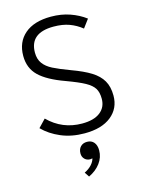

<svg xmlns="http://www.w3.org/2000/svg" viewBox="-141 -792 856 1138"><g transform="rotate(-15 287.0 -223.0)"><path d="M50 -89 95 -136Q181 -50 303 -50Q375 -50 413.5 -80Q452 -110 452 -162Q452 -202 437 -226Q422 -250 385 -270.5Q348 -291 272 -319Q166 -357 117 -404.5Q68 -452 68 -527Q68 -612 125 -661Q182 -710 286 -710Q349 -710 402 -691.5Q455 -673 496 -642L458 -591Q423 -619 382 -634Q341 -649 286 -649Q140 -649 140 -528Q140 -488 159.5 -461.5Q179 -435 215.5 -416.5Q252 -398 319 -373Q393 -346 437 -318.5Q481 -291 502.5 -254Q524 -217 524 -162Q524 -84 465.5 -37Q407 10 302 10Q222 10 157.5 -17.5Q93 -45 50 -89ZM241 235Q268 222 285 203.5Q302 185 307 165Q297 167 293 167Q273 167 259.5 153.5Q246 140 246 119Q246 93 261 77.5Q276 62 301 62Q328 62 343 80Q358 98 358 129Q358 172 331.5 207.5Q305 243 260 264Z"/></g></svg>

Font: Niramit Light
Style: Regular
Weight: 300
Designer: Katatrad Aksorn Co.,Ltd.
Foundry: Cadson Demak Co.,Ltd.
Version: Version 1.000; ttfautohint (v1.6)